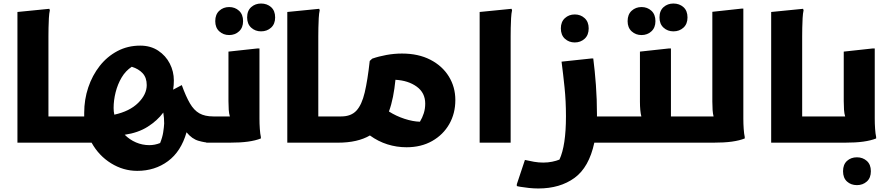

<svg xmlns="http://www.w3.org/2000/svg" viewBox="-20 -810 5065 1090"><path d="M79 -742 260 -760 263 -752Q259 -734 257.5 -707Q256 -680 255.5 -652Q255 -624 255 -604V-149H385V-20L365 0H79Z M1191 -149V-22L1171 0Q1145 0 1107.5 -10.5Q1070 -21 1039 -59Q1008 50 933.5 105Q859 160 759 160Q680 160 610.5 117Q541 74 500 0H365V-125L385 -149H458Q458 -159 458 -169Q458 -245 481 -313.5Q504 -382 546 -435.5Q588 -489 646.5 -520Q705 -551 776 -551Q835 -551 878 -522.5Q921 -494 944 -449Q967 -404 967 -353Q967 -327 963 -301L1012 -327Q1035 -263 1058 -223.5Q1081 -184 1112 -166.5Q1143 -149 1191 -149ZM625 -197Q625 -177 629 -159Q716 -178 764.5 -226Q813 -274 813 -327Q813 -369 790 -394Q767 -419 728 -431Q693 -408 670.5 -370Q648 -332 636.5 -286.5Q625 -241 625 -197ZM912 -109Q912 -142 907 -171Q873 -125 818.5 -90.5Q764 -56 688 -45Q716 -17 752 -1.5Q788 14 828 14Q859 14 889 2Q902 -30 906.5 -59Q911 -88 912 -109Z M1151 0V-129L1171 -149H1285Q1280 -165 1278.5 -187Q1277 -209 1277 -236V-517L1442 -535H1453V-186Q1453 -166 1453 -136.5Q1453 -107 1455 -78.5Q1457 -50 1461 -32V-24Q1431 -12 1388 -6Q1345 0 1282 0ZM1462 -632Q1429 -632 1406 -653Q1383 -674 1383 -711Q1383 -749 1406 -769.5Q1429 -790 1462 -790Q1496 -790 1519 -769.5Q1542 -749 1542 -711Q1542 -674 1519 -653Q1496 -632 1462 -632ZM1281 -611Q1248 -611 1225 -632Q1202 -653 1202 -690Q1202 -728 1225 -749Q1248 -770 1281 -770Q1314 -770 1337 -749Q1360 -728 1360 -690Q1360 -653 1337 -632Q1314 -611 1281 -611Z M1611 -742 1792 -760 1795 -752Q1791 -734 1789.5 -707Q1788 -680 1787.5 -652Q1787 -624 1787 -604V-149H1917V-20L1897 0H1611Z M2262 -506Q2355 -506 2423 -471Q2491 -436 2528 -376Q2565 -316 2565 -242Q2565 -166 2530.5 -105.5Q2496 -45 2433.5 -9.5Q2371 26 2288 26Q2232 26 2179.5 9.5Q2127 -7 2080 -41Q2046 -21 2000.5 -10.5Q1955 0 1897 0V-129L1917 -149Q1973 -149 2003.5 -182Q2034 -215 2050.5 -285Q2067 -355 2079 -464L2093 -477Q2130 -490 2174 -498Q2218 -506 2262 -506ZM2394 -222Q2394 -283 2346 -318Q2298 -353 2225 -357Q2220 -306 2211 -260.5Q2202 -215 2188 -177Q2229 -151 2276.5 -135.5Q2324 -120 2364 -119Q2378 -142 2386 -167.5Q2394 -193 2394 -222Z M2703 -742 2884 -760 2887 -752Q2883 -734 2881.5 -707Q2880 -680 2879.5 -652Q2879 -624 2879 -604V0H2703Z M2960 98Q2986 104 3012 108.5Q3038 113 3064 113Q3091 113 3115 108Q3139 103 3156 96Q3193 17 3193 -150Q3193 -236 3185 -313.5Q3177 -391 3168 -460L3337 -478H3348Q3357 -409 3363 -327.5Q3369 -246 3369 -162Q3369 -155 3369 -149H3505V-20L3485 0H3354Q3324 140 3241.5 200Q3159 260 3036 260Q3010 260 2982 257Q2954 254 2934 250.5Q2914 247 2914 246V236ZM3243 -569Q3210 -569 3187 -590Q3164 -611 3164 -649Q3164 -686 3187 -707Q3210 -728 3243 -728Q3276 -728 3299 -707Q3322 -686 3322 -649Q3322 -611 3299 -590Q3276 -569 3243 -569Z M3505 -149H3621Q3617 -164 3615 -185.5Q3613 -207 3613 -233V-517L3778 -535H3789V-149H3918V-20L3898 0H3485V-129ZM3803 -632Q3770 -632 3747 -653Q3724 -674 3724 -711Q3724 -749 3747 -769.5Q3770 -790 3803 -790Q3837 -790 3860 -769.5Q3883 -749 3883 -711Q3883 -674 3860 -653Q3837 -632 3803 -632ZM3622 -611Q3589 -611 3566 -632Q3543 -653 3543 -690Q3543 -728 3566 -749Q3589 -770 3622 -770Q3655 -770 3678 -749Q3701 -728 3701 -690Q3701 -653 3678 -632Q3655 -611 3622 -611Z M3898 0V-129L3918 -149H4031Q4027 -164 4025.5 -185.5Q4024 -207 4024 -233V-743L4189 -761H4200V-186Q4200 -166 4200 -136.5Q4200 -107 4202 -78.5Q4204 -50 4208 -32V-24Q4178 -12 4135 -6Q4092 0 4029 0Z M4358 -742 4539 -760 4542 -752Q4538 -734 4536.5 -707Q4535 -680 4534.5 -652Q4534 -624 4534 -604V-149H4664V-20L4644 0H4358Z M4644 0V-129L4664 -149H4778Q4773 -165 4771.5 -187Q4770 -209 4770 -236V-517L4935 -535H4946V-186Q4946 -166 4946 -136.5Q4946 -107 4948 -78.5Q4950 -50 4954 -32V-24Q4924 -12 4881 -6Q4838 0 4775 0ZM4766 162Q4766 124 4788.5 103.5Q4811 83 4845 83Q4878 83 4901 103.5Q4924 124 4924 162Q4924 200 4901 220.5Q4878 241 4845 241Q4811 241 4788.5 220.5Q4766 200 4766 162Z"/></svg>

Font: Kufam
Style: Bold Italic
Weight: 700
Italic angle: -11°
Designer: Artur Schmal
Foundry: Original Type
Version: Version 1.301; ttfautohint (v1.8.3)